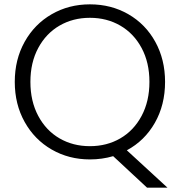

<svg xmlns="http://www.w3.org/2000/svg" viewBox="-20 -727 829 884"><path d="M657 137 501 -8Q450 7 394 7Q297 7 218 -38.5Q139 -84 93.5 -165.5Q48 -247 48 -350Q48 -453 93.5 -534.5Q139 -616 218 -661.5Q297 -707 394 -707Q492 -707 571 -661.5Q650 -616 695 -534.5Q740 -453 740 -350Q740 -244 693 -161.5Q646 -79 564 -35L751 137ZM120 -350Q120 -261 156 -193.5Q192 -126 254 -90Q316 -54 394 -54Q472 -54 534 -90Q596 -126 632 -193.5Q668 -261 668 -350Q668 -439 632 -506Q596 -573 534 -609Q472 -645 394 -645Q316 -645 254 -609Q192 -573 156 -506Q120 -439 120 -350Z"/></svg>

Font: Fz Poppins Light
Style: Regular
Weight: 300
Designer: Ninad Kale (Devanagari), Jonny Pinhorn (Latin)
Foundry: Indian Type Foundry
Version: Vit hóa bi Vntype.Com & FontZin.Com